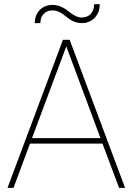

<svg xmlns="http://www.w3.org/2000/svg" viewBox="-20 -902 637 922"><path d="M551.8 0C551.8 0 580.6 0 580.6 0C580.6 0 314.5 -710.9 314.5 -710.9C314.5 -710.9 282.2 -710.9 282.2 -710.9C282.2 -710.9 16.1 0 16.1 0C16.1 0 44.9 0 44.9 0C44.9 0 124 -212.4 124 -212.4C124 -212.4 472.2 -212.4 472.2 -212.4C472.2 -212.4 551.8 0 551.8 0ZM298.3 -679.2C298.3 -679.2 462.4 -238.8 462.4 -238.8C462.4 -238.8 133.8 -238.8 133.8 -238.8C133.8 -238.8 298.3 -679.2 298.3 -679.2ZM432.1 -881.8C432.1 -881.8 432.1 -881.8 432.1 -881.8C432.1 -862.8 426.8 -847.2 416 -835.4C404.8 -823.7 390.6 -817.9 373 -817.9C373 -817.9 373 -817.9 373 -817.9C354 -817.9 332.5 -828.1 308.1 -848.1C283.2 -868.2 258.3 -878.4 232.9 -878.4C232.9 -878.4 232.9 -878.4 232.9 -878.4C208 -878.4 187.5 -870.6 171.4 -854.5C155.3 -838.4 147 -816.9 147 -791C147 -791 173.8 -791 173.8 -791C173.8 -791 173.8 -791 173.8 -791C173.8 -809.6 179.2 -824.2 189.9 -835.4C200.2 -846.7 214.8 -852.1 232.9 -852.1C232.9 -852.1 232.9 -852.1 232.9 -852.1C252.9 -852.1 274.9 -841.8 298.3 -821.8C321.8 -801.3 346.7 -791 373 -791C373 -791 373 -791 373 -791C397.5 -791 418 -799.3 434.6 -816.4C450.7 -833.5 459 -855 459 -881.8C459 -881.8 432.1 -881.8 432.1 -881.8Z"/></svg>

Font: WOX
Style: Regular
Weight: 500
Designer: Google
Foundry: ""
Version: ""